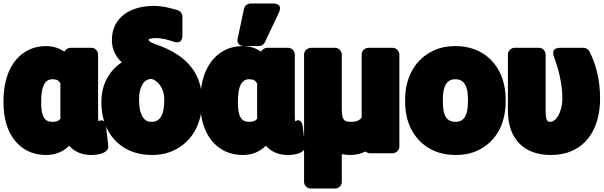

<svg xmlns="http://www.w3.org/2000/svg" viewBox="-22 -840 3458 1100"><path d="M243 -576C205 -576 168 -568 136 -551C40 -500 -2 -389 -2 -260V-250C-2 -209 3 -171 13 -135C40 -37 115 48 242 48C299 48 342 27 374 -5C404 29 447 48 500 48C537 48 603 39 598 -6L586 -112C579 -171 542 -145 542 -145C541 -150 540 -160 540 -171V-528C540 -544 526 -566 503 -566H381C368 -566 353 -557 347 -544C321 -562 285 -576 243 -576ZM324 -363V-171C324 -167 325 -165 325 -161C316 -149 305 -142 277 -142C233 -142 214 -174 214 -250V-260C214 -343 234 -386 278 -386C305 -386 313 -379 324 -363Z M559 -259V-249C559 -208 566 -170 578 -134C616 -28 709 48 848 48C891 48 931 41 968 24C1069 -20 1135 -120 1135 -256V-266C1135 -441 1021 -532 882 -582C861 -589 829 -601 829 -613C829 -616 847 -622 870 -622C907 -622 940 -612 973 -601C1027 -583 1023 -637 1023 -637V-746C1023 -760 1012 -777 995 -782C955 -793 915 -806 857 -806C737 -806 619 -749 619 -610C619 -555 643 -513 676 -483C610 -440 559 -363 559 -259ZM775 -262V-272C775 -291 776 -305 780 -320C791 -363 810 -386 845 -388C854 -386 861 -383 871 -376C897 -357 919 -320 919 -272V-262C919 -184 895 -142 848 -142C834 -142 825 -144 817 -148C793 -163 775 -200 775 -262Z M1370 -576C1332 -576 1295 -568 1263 -551C1167 -500 1125 -389 1125 -260V-250C1125 -209 1130 -172 1140 -136C1167 -38 1241 48 1369 48C1426 48 1469 27 1501 -5C1531 29 1574 48 1627 48C1664 48 1730 39 1725 -6L1713 -112C1706 -171 1669 -145 1669 -145C1668 -150 1667 -160 1667 -171V-528C1667 -544 1653 -566 1630 -566H1508C1495 -566 1480 -557 1474 -544C1448 -562 1412 -576 1370 -576ZM1451 -363V-171C1451 -167 1452 -165 1452 -161C1443 -149 1432 -142 1404 -142C1360 -142 1341 -174 1341 -250V-260C1341 -343 1361 -386 1405 -386C1432 -386 1440 -379 1451 -363ZM1413 -820C1396 -820 1380 -807 1376 -790L1340 -621C1331 -579 1367 -576 1377 -576H1461C1475 -576 1489 -584 1495 -597L1575 -766C1603 -825 1541 -820 1541 -820Z M2072 28C2078 33 2088 38 2097 38H2228C2244 38 2266 23 2266 0V-528C2266 -544 2251 -566 2228 -566H2087C2071 -566 2050 -551 2050 -528V-167C2039 -152 2024 -142 1987 -142C1946 -142 1936 -155 1936 -226V-528C1936 -544 1922 -566 1899 -566H1758C1742 -566 1720 -551 1720 -528V203C1720 219 1735 240 1758 240H1899C1915 240 1936 226 1936 203V43C1950 46 1968 48 1984 48C2017 48 2045 41 2072 28Z M2299 -269V-259C2299 -217 2304 -178 2317 -140C2354 -32 2447 48 2588 48C2632 48 2673 41 2710 24C2813 -21 2875 -122 2875 -259V-269C2875 -312 2869 -351 2857 -388C2820 -496 2728 -576 2587 -576C2543 -576 2503 -569 2466 -552C2364 -507 2299 -406 2299 -269ZM2659 -269V-259C2659 -179 2637 -142 2588 -142C2536 -142 2515 -178 2515 -259V-269C2515 -348 2538 -386 2587 -386C2637 -386 2659 -348 2659 -269Z M3416 -276C3416 -383 3392 -473 3355 -545C3349 -557 3336 -566 3322 -566H3187C3128 -566 3152 -515 3152 -515C3178 -442 3199 -365 3200 -276C3200 -238 3190 -202 3177 -178C3163 -155 3148 -142 3128 -142C3116 -142 3104 -149 3104 -203V-528C3104 -544 3090 -566 3067 -566H2925C2909 -566 2888 -551 2888 -528V-204C2888 -48 2977 48 3133 48C3326 48 3416 -95 3416 -276Z"/></svg>

Font: Asimov Print
Style: E
Weight: 500
Designer: Google
Version: Version 2.000980; 2014